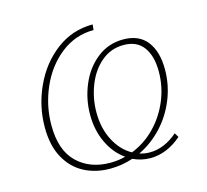

<svg xmlns="http://www.w3.org/2000/svg" viewBox="-102 -818 1018 943"><g transform="rotate(-15 406.5 -346.0)"><path d="M697 -79 710 -57Q635 8 551 8Q505 8 463 -12Q406 7 347 7Q274 7 215.5 -23.5Q157 -54 122.5 -116.5Q88 -179 88 -272Q88 -379 133.5 -478Q179 -577 260.5 -638.5Q342 -700 446 -700L443 -672Q350 -672 276.5 -614.5Q203 -557 162.5 -465Q122 -373 122 -273Q122 -146 187 -83.5Q252 -21 355 -21Q396 -21 432 -31Q380 -67 349.5 -131Q319 -195 319 -274Q319 -354 350 -427Q381 -500 438.5 -545Q496 -590 571 -590Q651 -590 691.5 -538Q732 -486 732 -395Q732 -317 703 -244.5Q674 -172 622 -116Q570 -60 503 -28Q529 -20 555 -20Q629 -20 697 -79ZM470 -43Q537 -69 589 -122Q641 -175 670.5 -245.5Q700 -316 700 -393Q700 -472 666.5 -517.5Q633 -563 566 -563Q501 -563 452.5 -522Q404 -481 378 -415Q352 -349 352 -277Q352 -196 384.5 -134Q417 -72 470 -43Z"/></g></svg>

Font: Bitter Pro ExtraLight
Style: Italic
Weight: 275
Italic angle: -9°
Designer: Sol Matas, and Bitter project Authors
Foundry: Sol Matas
Version: Version 1.010